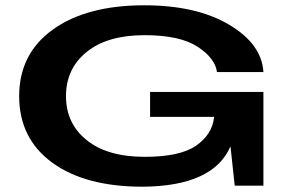

<svg xmlns="http://www.w3.org/2000/svg" viewBox="-20 -702 1129 726"><path d="M519.5 4Q786.5 2 851.5 -148.5L867.5 0H976V-354.5H547.5V-260H790L789.5 -258Q782 -193 721.2 -151Q660.5 -109 527 -109Q386.5 -109 308 -172Q229.5 -235 229.5 -338.5Q229.5 -442.5 308 -505.8Q386.5 -569 526 -569Q660 -569 726.8 -525.5Q793.5 -482 800.5 -429.5H976Q970 -535 846.5 -608.5Q723 -682 525 -682Q308 -682 180.2 -590.5Q52.5 -499 52.5 -338.5Q52.5 -178.5 177.2 -87.2Q302 4 519.5 4Z"/></svg>

Font: Anybody ExtraExpanded SemiBold
Style: Regular
Weight: 600
Width: 8
Version: Version 1.113;gftools[0.9.25]